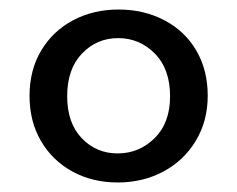

<svg xmlns="http://www.w3.org/2000/svg" viewBox="-20 -729 498 403"><path d="M42 -528Q42 -582 66.5 -623Q91 -664 133.5 -686.5Q176 -709 229 -709Q282 -709 325 -686.5Q368 -664 392 -623Q416 -582 416 -528Q416 -475 391 -433.5Q366 -392 323 -369Q280 -346 227 -346Q174 -346 132 -369Q90 -392 66 -433Q42 -474 42 -528ZM337 -527Q337 -584 305 -616.5Q273 -649 228 -649Q183 -649 152 -616.5Q121 -584 121 -527Q121 -471 151.5 -439Q182 -407 227 -407Q272 -407 304.5 -439Q337 -471 337 -527Z"/></svg>

Font: AF Albert Sans Medium
Style: Regular
Weight: 500
Designer: Andreas Rasmussen
Foundry: a.Foundry
Version: Version 1.300;Glyphs 3.2 (3231)